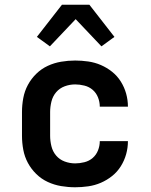

<svg xmlns="http://www.w3.org/2000/svg" viewBox="-20 -784 640 812"><path d="M298 8Q268 8 238.5 3Q209 -2 182 -14.5Q155 -27 133.5 -48Q112 -69 98 -95Q84 -121 78.5 -150.5Q73 -180 73 -210V-310Q73 -340 78.5 -369.5Q84 -399 98 -425Q112 -451 133.5 -472Q155 -493 182 -505.5Q209 -518 238.5 -523Q268 -528 298 -528Q325 -528 353 -524Q381 -520 406.5 -509Q432 -498 454 -480.5Q476 -463 491 -439Q506 -415 513.5 -388Q521 -361 521 -333H402Q402 -353 394.5 -372Q387 -391 372 -404Q357 -417 337 -422Q317 -427 298 -427Q275 -427 253.5 -419Q232 -411 217.5 -394Q203 -377 197.5 -354.5Q192 -332 192 -310V-210Q192 -188 197.5 -165.5Q203 -143 217.5 -126Q232 -109 253.5 -101Q275 -93 298 -93Q317 -93 337 -98Q357 -103 372 -116Q387 -129 394.5 -148Q402 -167 402 -187H521Q521 -159 513.5 -132Q506 -105 491 -81Q476 -57 454 -39.5Q432 -22 406.5 -11Q381 0 353 4Q325 8 298 8ZM191 -588 136 -628 242 -764H358L464 -628L409 -588L300 -703Z"/></svg>

Font: Iosevka Aile
Style: Bold
Weight: 700
Designer: Belleve Invis
Foundry: Belleve Invis
Version: Version 28.0.1; ttfautohint (v1.8.4)